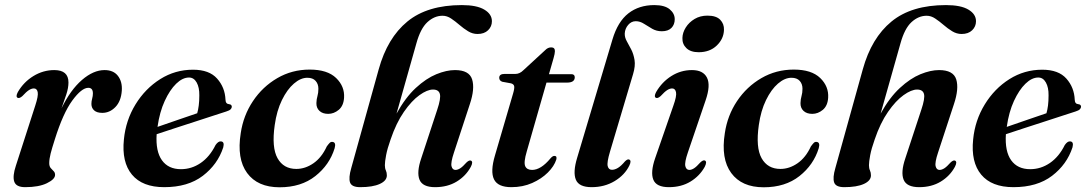

<svg xmlns="http://www.w3.org/2000/svg" viewBox="-20 -744 4386 774"><path d="M51.5 -349.5Q42 -354 52 -373Q75.5 -413.5 114.8 -437.5Q154 -461.5 199 -461.5Q256 -461.5 256 -411.5Q256 -390 247.5 -363.8Q239 -337.5 228 -307.5Q264 -381.5 310.2 -421.5Q356.5 -461.5 401.5 -461.5Q437.5 -461.5 455.5 -438Q473.5 -414.5 471 -378.5Q468 -336 445.2 -312.5Q422.5 -289 392.5 -289Q370.5 -289 359.5 -299Q348.5 -309 348.5 -325Q348.5 -336 351.5 -346.5Q354.5 -357 354.5 -367.5Q354.5 -390 336 -390Q309 -390 271.5 -338.8Q234 -287.5 201 -182Q190 -148 184.2 -125.5Q178.5 -103 178.5 -86.5Q178.5 -73.5 184.5 -66.5Q190.5 -59.5 196.2 -54Q202 -48.5 202 -39Q202 -21.5 169.2 -5.5Q136.5 10.5 81.5 10.5Q45 10.5 37.5 -11.8Q30 -34 44 -76L122 -318Q135 -357.5 132 -372.5Q129 -387.5 116.5 -387.5Q107.5 -387.5 97 -381Q86.5 -374.5 70 -356.5Q58.5 -346.5 51.5 -349.5Z M880 -150Q857.5 -81 797.5 -35.2Q737.5 10.5 642 10.5Q554 10.5 512 -40Q470 -90.5 479.5 -182Q487 -259 526.2 -323Q565.5 -387 625.8 -425Q686 -463 758 -463Q823.5 -463 855.2 -427.2Q887 -391.5 889 -342Q889.5 -325 903.5 -324Q914 -323 914.5 -314Q914.5 -308.5 909.8 -303.5Q905 -298.5 892 -294.5Q876.5 -289.5 843.5 -278.8Q810.5 -268 769 -254.5Q727.5 -241 685.8 -227.5Q644 -214 611.5 -203Q607 -134 632.8 -98Q658.5 -62 709.5 -62Q752.5 -62 789 -87Q825.5 -112 849 -159.5Q860 -175 870 -174Q886 -173.5 880 -150ZM742 -431.5Q716 -431.5 690.2 -406.5Q664.5 -381.5 644 -337Q623.5 -292.5 615 -232.5Q653.5 -246 699 -261.5Q744.5 -277 775 -287.5Q779 -301 781.2 -318.8Q783.5 -336.5 783.5 -359.5Q784 -391.5 772.8 -411.5Q761.5 -431.5 742 -431.5Z M1219 -430.5Q1192 -430.5 1164.8 -407Q1137.5 -383.5 1116.5 -340.5Q1095.5 -297.5 1087.5 -240Q1074.5 -149.5 1098.8 -106.2Q1123 -63 1174.5 -63Q1210.5 -63 1243.5 -85.8Q1276.5 -108.5 1297.5 -154Q1304.5 -163.5 1309 -168Q1313.5 -172.5 1319.5 -172Q1336 -171 1329 -146.5Q1308.5 -79.5 1251.2 -34.2Q1194 11 1107 11Q1018.5 11 976.2 -46.5Q934 -104 950.5 -207.5Q961 -278.5 999.8 -336.5Q1038.5 -394.5 1097.8 -429Q1157 -463.5 1228.5 -463.5Q1300 -463.5 1335 -429.5Q1370 -395.5 1367 -350Q1365 -317.5 1345.5 -301.2Q1326 -285 1303 -285Q1280.5 -285 1267.8 -297Q1255 -309 1255.5 -328.5Q1256 -344.5 1259.8 -357Q1263.5 -369.5 1263.5 -386.5Q1263.5 -405.5 1252.2 -418Q1241 -430.5 1219 -430.5Z M1554.5 -181.5Q1541.5 -145 1536.5 -118.5Q1531.5 -92 1531.5 -78Q1531.5 -65.5 1535.5 -57Q1539.5 -48.5 1539.5 -37Q1539.5 -15.5 1511 -2.5Q1482.5 10.5 1432 10.5Q1398 10.5 1391.2 -8.2Q1384.5 -27 1396 -66.5L1506.5 -464Q1541.5 -591 1622.2 -657.2Q1703 -723.5 1842 -723.5Q1902 -723.5 1932.5 -705.2Q1963 -687 1963 -658.5Q1963 -637 1947.5 -622Q1932 -607 1905 -607Q1885 -607 1867 -618Q1849 -629 1832.2 -643.5Q1815.5 -658 1798.8 -669.2Q1782 -680.5 1764 -680.5Q1731 -680.5 1703 -654.8Q1675 -629 1658.5 -569L1578.5 -286Q1614.5 -351 1656.2 -389.5Q1698 -428 1739 -444.8Q1780 -461.5 1814 -461.5Q1871.5 -461.5 1883.2 -424Q1895 -386.5 1874 -324L1810 -129Q1796.5 -88.5 1800.2 -73.8Q1804 -59 1816 -59Q1825 -59 1835.2 -65.5Q1845.5 -72 1860.5 -89Q1871.5 -99.5 1878.5 -96.5Q1888.5 -92 1878 -71.5Q1858 -34.5 1821 -12Q1784 10.5 1734 10.5Q1683.5 10.5 1671.2 -19.5Q1659 -49.5 1678 -105.5L1742.5 -301.5Q1758 -347.5 1753.2 -365.2Q1748.5 -383 1725.5 -383Q1702.5 -383 1671 -360.5Q1639.5 -338 1608.2 -293Q1577 -248 1554.5 -181.5Z M2040 -408 2004.5 -414.5Q1992.5 -419 1992.5 -430.5Q1992.5 -446 2014 -446H2058Q2075 -446 2090 -461L2178 -542Q2188.5 -553 2202 -553Q2217 -553 2217 -538Q2217 -528.5 2211.5 -509.5L2193 -445H2283Q2297 -445 2297 -432.5Q2297 -411 2265.5 -411H2183L2103.5 -133.5Q2090.5 -89.5 2097.2 -74.2Q2104 -59 2125 -59Q2160.5 -59 2199 -105.5Q2208 -116 2215 -115.5Q2226.5 -115.5 2222.5 -100.5Q2214 -74 2188.5 -48.5Q2163 -23 2125.2 -6.2Q2087.5 10.5 2041.5 10.5Q1987 10.5 1971.5 -21Q1956 -52.5 1975.5 -118L2048.5 -367.5Q2054.5 -388 2052.8 -396.5Q2051 -405 2040 -408Z M2617.5 -723.5Q2659.5 -723.5 2679.8 -706.5Q2700 -689.5 2700 -666.5Q2700 -645 2686.8 -631.5Q2673.5 -618 2648 -618Q2626.5 -618 2609.2 -628Q2592 -638 2576 -648.2Q2560 -658.5 2543 -658.5Q2525 -658.5 2512.2 -643.5Q2499.5 -628.5 2498.5 -609Q2498 -593.5 2506.5 -578.2Q2515 -563 2524.5 -544.8Q2534 -526.5 2538 -502.2Q2542 -478 2532 -445L2439 -132.5Q2426 -89 2429.8 -74.2Q2433.5 -59.5 2447 -59.5Q2458.5 -59.5 2471.2 -67.2Q2484 -75 2499.5 -93.5Q2509.5 -103.5 2516 -101Q2527 -97 2517 -76.5Q2498.5 -38.5 2457.8 -14Q2417 10.5 2365 10.5Q2314 10.5 2301.5 -19.5Q2289 -49.5 2306.5 -107.5L2449 -585Q2470.5 -657 2513.2 -690.2Q2556 -723.5 2617.5 -723.5Z M2796.5 -533.5Q2764 -533.5 2747 -550Q2730 -566.5 2731 -591Q2731.5 -612.5 2744.5 -633.2Q2757.5 -654 2780 -667.5Q2802.5 -681 2832 -681Q2867.5 -681 2883.5 -664.2Q2899.5 -647.5 2898.5 -623.5Q2897.5 -587.5 2869.5 -560.5Q2841.5 -533.5 2796.5 -533.5ZM2753 -129.5Q2739 -89 2742.8 -74Q2746.5 -59 2759 -59Q2767.5 -59 2777.8 -65.5Q2788 -72 2803 -89Q2814.5 -100 2821.5 -97Q2831.5 -92.5 2821 -71.5Q2800.5 -34.5 2763.5 -12Q2726.5 10.5 2676.5 10.5Q2626 10.5 2613.8 -19.5Q2601.5 -49.5 2621 -106L2694.5 -318Q2708.5 -357 2705.2 -372.2Q2702 -387.5 2689.5 -387.5Q2680.5 -387.5 2670 -381Q2659.5 -374.5 2643 -356.5Q2631.5 -346.5 2624.5 -349.5Q2615 -354 2625 -373Q2648.5 -413.5 2686.5 -437.5Q2724.5 -461.5 2769.5 -461.5Q2814.5 -461.5 2830 -431Q2845.5 -400.5 2824.5 -339.5Z M3170.5 -430.5Q3143.5 -430.5 3116.2 -407Q3089 -383.5 3068 -340.5Q3047 -297.5 3039 -240Q3026 -149.5 3050.2 -106.2Q3074.5 -63 3126 -63Q3162 -63 3195 -85.8Q3228 -108.5 3249 -154Q3256 -163.5 3260.5 -168Q3265 -172.5 3271 -172Q3287.5 -171 3280.5 -146.5Q3260 -79.5 3202.8 -34.2Q3145.5 11 3058.5 11Q2970 11 2927.8 -46.5Q2885.5 -104 2902 -207.5Q2912.5 -278.5 2951.2 -336.5Q2990 -394.5 3049.2 -429Q3108.5 -463.5 3180 -463.5Q3251.5 -463.5 3286.5 -429.5Q3321.5 -395.5 3318.5 -350Q3316.5 -317.5 3297 -301.2Q3277.5 -285 3254.5 -285Q3232 -285 3219.2 -297Q3206.5 -309 3207 -328.5Q3207.5 -344.5 3211.2 -357Q3215 -369.5 3215 -386.5Q3215 -405.5 3203.8 -418Q3192.5 -430.5 3170.5 -430.5Z M3506 -181.5Q3493 -145 3488 -118.5Q3483 -92 3483 -78Q3483 -65.5 3487 -57Q3491 -48.5 3491 -37Q3491 -15.5 3462.5 -2.5Q3434 10.5 3383.5 10.5Q3349.5 10.5 3342.8 -8.2Q3336 -27 3347.5 -66.5L3458 -464Q3493 -591 3573.8 -657.2Q3654.5 -723.5 3793.5 -723.5Q3853.5 -723.5 3884 -705.2Q3914.5 -687 3914.5 -658.5Q3914.5 -637 3899 -622Q3883.5 -607 3856.5 -607Q3836.5 -607 3818.5 -618Q3800.5 -629 3783.8 -643.5Q3767 -658 3750.2 -669.2Q3733.5 -680.5 3715.5 -680.5Q3682.5 -680.5 3654.5 -654.8Q3626.5 -629 3610 -569L3530 -286Q3566 -351 3607.8 -389.5Q3649.5 -428 3690.5 -444.8Q3731.5 -461.5 3765.5 -461.5Q3823 -461.5 3834.8 -424Q3846.5 -386.5 3825.5 -324L3761.5 -129Q3748 -88.5 3751.8 -73.8Q3755.5 -59 3767.5 -59Q3776.5 -59 3786.8 -65.5Q3797 -72 3812 -89Q3823 -99.5 3830 -96.5Q3840 -92 3829.5 -71.5Q3809.5 -34.5 3772.5 -12Q3735.5 10.5 3685.5 10.5Q3635 10.5 3622.8 -19.5Q3610.5 -49.5 3629.5 -105.5L3694 -301.5Q3709.5 -347.5 3704.8 -365.2Q3700 -383 3677 -383Q3654 -383 3622.5 -360.5Q3591 -338 3559.8 -293Q3528.5 -248 3506 -181.5Z M4303.5 -150Q4281 -81 4221 -35.2Q4161 10.5 4065.5 10.5Q3977.5 10.5 3935.5 -40Q3893.5 -90.5 3903 -182Q3910.5 -259 3949.8 -323Q3989 -387 4049.2 -425Q4109.5 -463 4181.5 -463Q4247 -463 4278.8 -427.2Q4310.5 -391.5 4312.5 -342Q4313 -325 4327 -324Q4337.5 -323 4338 -314Q4338 -308.5 4333.2 -303.5Q4328.5 -298.5 4315.5 -294.5Q4300 -289.5 4267 -278.8Q4234 -268 4192.5 -254.5Q4151 -241 4109.2 -227.5Q4067.5 -214 4035 -203Q4030.5 -134 4056.2 -98Q4082 -62 4133 -62Q4176 -62 4212.5 -87Q4249 -112 4272.5 -159.5Q4283.5 -175 4293.5 -174Q4309.5 -173.5 4303.5 -150ZM4165.5 -431.5Q4139.5 -431.5 4113.8 -406.5Q4088 -381.5 4067.5 -337Q4047 -292.5 4038.5 -232.5Q4077 -246 4122.5 -261.5Q4168 -277 4198.5 -287.5Q4202.5 -301 4204.8 -318.8Q4207 -336.5 4207 -359.5Q4207.5 -391.5 4196.2 -411.5Q4185 -431.5 4165.5 -431.5Z"/></svg>

Font: Fraunces 72pt S000 SemiBold
Style: Italic
Weight: 600
Italic angle: -16°
Version: Version 1.000; ttfautohint (v1.8.3)